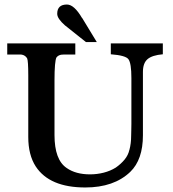

<svg xmlns="http://www.w3.org/2000/svg" viewBox="-20 -819 767 849"><path d="M267 -707Q251 -721 242 -734Q233 -747 233 -758Q233 -799 276 -799Q308 -799 343 -739V-740L408 -633H360ZM700 -627V-579Q653 -575 632.5 -557.5Q612 -540 612 -501V-221Q612 -113 556 -59Q484 10 357 10Q199 10 138 -83Q105 -134 105 -213Q105 -216 105 -218V-463Q105 -475 105 -486Q105 -550 100 -561Q92 -574 78 -577Q75 -578 65 -578H12V-627H313V-578H287Q253 -578 250 -577Q236 -574 230 -565V-566Q221 -549 221 -463V-222Q221 -112 275 -76Q315 -48 378 -48Q409 -48 438.5 -55.5Q468 -63 492 -78Q515 -94 531 -113.5Q547 -133 552 -156V-155Q556 -170 558 -186Q560 -202 560 -221Q560 -227 560.5 -242Q561 -257 561 -271V-474Q561 -539 548 -557Q536 -574 470 -579V-627Z"/></svg>

Font: New Athena Unicode
Style: Bold
Weight: 700
Designer: J. Rusten 1997; rev. by R. Hancock 2001, 2002, rev. by D. Mastronarde 2002-2021
Foundry: Society for Classical Studies (formerly American Philological Association)
Version: Version 5.008